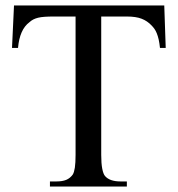

<svg xmlns="http://www.w3.org/2000/svg" viewBox="-20 -682 649 702"><path d="M564.9 -506.8Q563 -524.9 560.1 -537.8Q557.1 -550.8 553.2 -560.3Q549.3 -569.8 544.7 -576.4Q540 -583 534.2 -588.9Q518.6 -605.5 497.8 -613.5Q477.1 -621.6 443.8 -621.6H350.1V-115.7Q350.1 -84.5 353.8 -65.4Q357.4 -46.4 363.8 -38.6Q380.9 -18.6 420.4 -18.6H443.8V0H162.6V-18.6H186.5Q208 -18.6 222.2 -24.4Q236.3 -30.3 246.1 -43.9Q251 -51.8 253.7 -69.1Q256.3 -86.4 256.3 -115.7V-621.6H177.2Q157.2 -621.6 143.3 -620.6Q129.4 -619.6 119.4 -617.2Q109.4 -614.7 101.8 -610.8Q94.2 -606.9 87.4 -600.6Q51.8 -574.2 45.9 -506.8H23.9L31.2 -662.1H580.6L585.9 -506.8Z"/></svg>

Font: Doulos SIL Compact
Style: Regular
Weight: 400
Designer: Walt Agee, Victor Gaultney, Peter Martin, Debbi Hosken
Foundry: SIL International
Version: Version 4.110; 2011; Maintenance release ; LnSpcTght